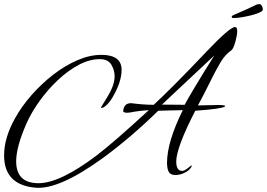

<svg xmlns="http://www.w3.org/2000/svg" viewBox="-21 -801 1304 938"><path d="M153 116Q-1 103 -1 -42Q-1 -128 53 -224Q85 -282 133.5 -337Q182 -392 239.5 -436.5Q297 -481 357.5 -507Q418 -533 474 -533Q573 -533 573 -460Q573 -411 543 -351Q513 -291 482 -275Q479 -274 475 -274Q472 -274 472 -276L505 -330Q539 -386 539 -428Q539 -458 523 -485Q507 -512 466 -512Q416 -512 363.5 -484Q311 -456 262 -410Q213 -364 173 -308.5Q133 -253 109 -199Q58 -84 58 -13Q58 94 167 94Q271 94 449 -40Q490 -71 554.5 -127Q619 -183 706 -263Q694 -262 676 -260.5Q658 -259 634 -255Q624 -253 615 -251.5Q606 -250 598 -250Q578 -252 581 -260Q585 -297 619 -297Q650 -293 677.5 -291Q705 -289 730 -289Q769 -325 833.5 -389.5Q898 -454 987 -548Q1102 -669 1127 -669Q1138 -669 1138 -649Q1138 -641 1136 -629Q1134 -617 1130 -601Q1120 -563 1109 -555Q1078 -533 1057.5 -498.5Q1037 -464 1016 -422Q995 -379 977.5 -345.5Q960 -312 946 -286L1043 -288Q1079 -288 1079 -283Q1079 -282 1077 -280Q1060 -269 933 -260Q840 -79 840 -12Q840 34 869 34Q880 34 897 20Q913 7 917 7Q917 5 918 6Q919 7 917 7Q912 25 887.5 39.5Q863 54 836 54Q811 54 803 38Q795 22 795 -6Q795 -107 872 -263L752 -260Q618 -129 483 -30Q268 126 153 116ZM881 -289Q893 -312 929 -372.5Q965 -433 1026 -530L770 -290ZM1119 -713Q1111 -713 1111 -719Q1111 -724 1121 -728Q1150 -740 1176 -752Q1202 -764 1223 -774Q1232 -779 1238 -780Q1244 -781 1247 -781Q1253 -781 1258 -772.5Q1263 -764 1263 -756Q1263 -749 1256.5 -745Q1250 -741 1245 -739Q1238 -736 1223 -731Q1208 -726 1183 -721Q1146 -713 1119 -713Z"/></svg>

Font: Alex Brush
Style: Regular
Weight: 400
Designer: Robert E. Leuschke
Foundry: Robert E. Leuschke
Version: Version 1.111; ttfautohint (v1.8.4.7-5d5b)